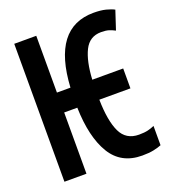

<svg xmlns="http://www.w3.org/2000/svg" viewBox="-134 -824 831 934"><g transform="rotate(-20 281.5 -357.0)"><path d="M443 10Q334 10 281.5 -77Q229 -164 225 -317H157V0H43V-714H157V-420H227Q244 -724 457 -724Q494 -724 519.5 -717.5Q545 -711 562 -702L530 -605Q515 -613 499.5 -618Q484 -623 459 -623Q399 -623 372 -568.5Q345 -514 340 -420H500V-317H339Q341 -207 368.5 -149Q396 -91 463 -91Q491 -91 509.5 -95.5Q528 -100 543 -107V-7Q526 0 502 5Q478 10 443 10Z"/></g></svg>

Font: Noto Sans Mono SemiCondensed SemiBold
Style: Regular
Weight: 600
Width: 4
Designer: Monotype Design Team
Foundry: Monotype Imaging Inc.
Version: Version 2.014; ttfautohint (v1.8.4.7-5d5b)